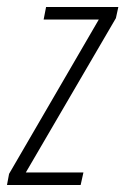

<svg xmlns="http://www.w3.org/2000/svg" viewBox="-49 -530 359 550"><path d="M-29 0 -23 -32 234 -474H76L83 -510H290L283 -478L25 -36H190L182 0Z"/></svg>

Font: Saira UltraCondensed ExtraLight
Style: Italic
Weight: 250
Width: 1
Italic angle: -12°
Designer: Hector Gatti with collaboration of the Omnibus-Type team
Foundry: Omnibus-Type
Version: Version 1.101